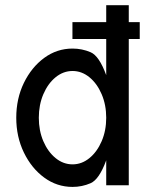

<svg xmlns="http://www.w3.org/2000/svg" viewBox="-20 -718 561 744"><path d="M261.2 -81.1Q296.9 -81.1 326.7 -105.5Q356.4 -129.9 374 -170.9Q391.6 -211.9 391.6 -261.7Q391.6 -311.5 374 -352.8Q356.4 -394 326.7 -418.5Q296.9 -442.9 261.2 -442.9Q225.1 -442.9 195.3 -418.5Q165.5 -394 147.9 -352.8Q130.4 -311.5 130.4 -261.7Q130.4 -211.9 147.9 -170.9Q165.5 -129.9 195.3 -105.5Q225.1 -81.1 261.2 -81.1ZM479 -566.9V0H391.6V-96.7Q364.3 -22.5 331.1 -8.1Q297.9 6.3 261.2 6.3Q200.7 6.3 151.4 -29.8Q102.1 -65.9 72.5 -127Q43 -188 43 -261.7Q43 -335.9 72.5 -396.7Q102.1 -457.5 151.4 -493.7Q200.7 -529.8 261.2 -529.8Q297.9 -529.8 331.1 -515.6Q364.3 -501.5 391.6 -426.8V-566.9H260.7V-632.3H391.6V-697.8H479V-632.3H521.5V-566.9Z"/></svg>

Font: Qaz
Style: Regular
Weight: 400
Designer: GGBotNet
Foundry: f0n7
Version: 0.70